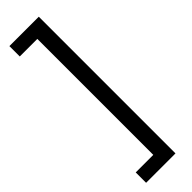

<svg xmlns="http://www.w3.org/2000/svg" viewBox="-343 -865 1021 1021"><g transform="rotate(-45 168.0 -354.0)"><path d="M30 160V82H162V-790H30V-868H251V160Z"/></g></svg>

Font: Encode Sans Normal
Style: Medium
Weight: 500
Designer: Pablo Impallari, Andres Torresi
Foundry: Pablo Impallari, Andres Torresi
Version: Version 1.000; ttfautohint (v1.00) -l 8 -r 50 -G 200 -x 14 -